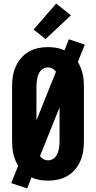

<svg xmlns="http://www.w3.org/2000/svg" viewBox="-20 -1008 540 1080"><path d="M133 52 43 22 82 -75Q73 -91 66 -108Q59 -125 55 -142.5Q51 -160 49.5 -178.5Q48 -197 48 -215V-520Q48 -549 52 -577Q56 -605 67.5 -631.5Q79 -658 97.5 -680Q116 -702 140.5 -716.5Q165 -731 193 -737Q221 -743 250 -743Q274 -743 297.5 -739Q321 -735 343 -725L367 -787L457 -757L418 -660Q427 -644 434 -627Q441 -610 445 -592.5Q449 -575 450.5 -556.5Q452 -538 452 -520V-215Q452 -186 448 -158Q444 -130 432.5 -103.5Q421 -77 402.5 -55Q384 -33 359.5 -18.5Q335 -4 307 2Q279 8 250 8Q226 8 202.5 4Q179 0 157 -10ZM185 -331 295 -605Q287 -616 275 -622.5Q263 -629 250 -629Q238 -629 227 -624Q216 -619 208.5 -610Q201 -601 196.5 -590Q192 -579 189.5 -567Q187 -555 186 -543.5Q185 -532 185 -520ZM250 -106Q262 -106 273 -111Q284 -116 291.5 -125Q299 -134 303.5 -145Q308 -156 310.5 -168Q313 -180 314 -191.5Q315 -203 315 -215V-404L205 -130Q213 -119 225 -112.5Q237 -106 250 -106ZM236 -788 169 -842 296 -988 379 -922Z"/></svg>

Font: Iosevka Term Curly Heavy
Style: Regular
Weight: 900
Designer: Belleve Invis
Foundry: Belleve Invis
Version: Version 32.3.0